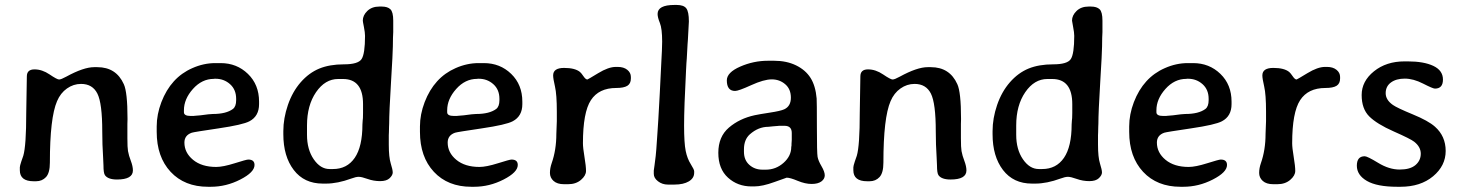

<svg xmlns="http://www.w3.org/2000/svg" viewBox="-20 -734 5796 761"><path d="M506.8 -58.6Q506.8 -22.5 443.8 -22.5Q408.2 -22.5 396 -39.6Q390.1 -47.9 390.1 -78.6L388.7 -109.9Q385.3 -161.1 385.3 -212.9Q385.3 -324.7 366 -363Q346.7 -401.4 301.3 -401.4Q271 -401.4 245.4 -383.3Q219.7 -365.2 206.1 -333Q177.7 -267.1 177.7 -89.4Q177.7 -48.8 162.4 -32.2Q147 -15.6 123 -15.6H113.3Q58.6 -15.6 58.6 -59.1V-70.8Q58.6 -76.2 64.5 -94.2L72.3 -116.7Q84 -156.2 84 -286.1L86.4 -431.2Q86.4 -459 116.7 -459Q147 -459 176.5 -439Q206.1 -418.9 214.1 -418.9Q222.2 -418.9 242.7 -430.2Q311.5 -467.8 353 -467.8H365.7Q440.4 -467.8 470.7 -400.4Q485.4 -368.7 485.4 -263.7V-260.3Q485.4 -251.5 484.9 -242.7Q484.9 -218.8 484.9 -217.8Q484.9 -208.5 484.9 -199.7Q484.9 -192.9 484.9 -186.5Q484.9 -148.9 487.3 -135.3Q490.7 -116.7 498.5 -96.7Q506.8 -74.7 506.8 -58.6Z M709 -296.9V-289.1Q709 -274.4 735.8 -274.4H747.6L750.5 -274.9L774.4 -276.9Q812 -282.2 823.2 -282.2Q876.5 -282.2 903.3 -302.2Q916 -312 916 -336.9V-342.3Q916 -378.9 891.8 -400.4Q867.7 -421.9 834 -421.9H830.6L827.6 -421.4Q780.3 -421.4 744.6 -381.3Q709 -341.3 709 -296.9ZM815.4 6.3H804.7Q711.4 6.3 656.2 -53Q601.1 -112.3 601.1 -211.4V-232.9Q601.1 -280.3 619.6 -329.1Q657.2 -426.8 742.2 -463.9Q787.1 -483.9 833.5 -483.9H854.5Q918.5 -483.9 962.6 -441.2Q1006.8 -398.4 1006.8 -331.1V-321.3Q1006.8 -273.4 968.8 -253.4Q942.4 -239.3 845.7 -225.1Q749 -210.9 740.2 -208Q710.9 -197.8 710.9 -168.9Q710.9 -128.9 745.1 -100.6Q779.3 -72.3 836.9 -72.3Q863.8 -72.3 910.2 -86.9Q956.5 -101.6 963.9 -101.6Q988.8 -101.6 988.8 -80.1Q988.8 -51.3 932.6 -22.5Q876.5 6.3 815.4 6.3Z M1196.8 -236.8V-199.7Q1196.8 -141.6 1223.4 -102.8Q1250 -64 1286.1 -64H1299.8Q1355.5 -64 1386 -108.4Q1416.5 -152.8 1416.5 -240.7Q1417.5 -251.5 1417.5 -256.3L1418.5 -266.1L1418.9 -286.6V-321.3Q1418.9 -420.9 1339.4 -420.9H1320.3Q1268.6 -420.9 1232.7 -368.7Q1196.8 -316.4 1196.8 -236.8ZM1103 -214.4Q1103 -265.1 1121.1 -317.9Q1139.2 -370.6 1171.9 -408Q1204.6 -445.3 1245.6 -462.2Q1286.6 -479 1343 -479Q1399.4 -479 1413.1 -499.8Q1426.8 -520.5 1426.8 -591.8Q1426.8 -605 1422.4 -627Q1418 -648.9 1418 -652.3Q1418 -673.3 1436 -690.7Q1454.1 -708 1483.4 -708H1493.2Q1516.1 -708 1527.3 -697.3Q1538.6 -686.5 1538.6 -652.3V-606.9L1537.6 -584Q1537.1 -572.3 1537.1 -550Q1537.1 -527.8 1529.8 -408.2Q1522.5 -288.6 1522.5 -243.7L1522 -231.9Q1521.5 -220.2 1521.5 -209.5L1521 -198.2Q1521 -198.2 1521 -160.2Q1521 -110.8 1528.8 -85.9Q1536.6 -61 1536.6 -50.3Q1536.6 -39.6 1524.4 -27.8Q1512.2 -16.1 1486.6 -16.1Q1460.9 -16.1 1437 -24.7Q1413.1 -33.2 1401.9 -33.2Q1390.6 -33.2 1372.6 -26.4Q1317.9 -6.3 1272.5 -6.3Q1271.5 -6.3 1270.5 -6.3H1259.3Q1185.5 -6.3 1144.3 -60.3Q1103 -114.3 1103 -202.1Z M1752.4 -296.9V-289.1Q1752.4 -274.4 1779.3 -274.4H1791L1793.9 -274.9L1817.9 -276.9Q1855.5 -282.2 1866.7 -282.2Q1919.9 -282.2 1946.8 -302.2Q1959.5 -312 1959.5 -336.9V-342.3Q1959.5 -378.9 1935.3 -400.4Q1911.1 -421.9 1877.4 -421.9H1874L1871.1 -421.4Q1823.7 -421.4 1788.1 -381.3Q1752.4 -341.3 1752.4 -296.9ZM1858.9 6.3H1848.1Q1754.9 6.3 1699.7 -53Q1644.5 -112.3 1644.5 -211.4V-232.9Q1644.5 -280.3 1663.1 -329.1Q1700.7 -426.8 1785.6 -463.9Q1830.6 -483.9 1877 -483.9H1897.9Q1961.9 -483.9 2006.1 -441.2Q2050.3 -398.4 2050.3 -331.1V-321.3Q2050.3 -273.4 2012.2 -253.4Q1985.8 -239.3 1889.2 -225.1Q1792.5 -210.9 1783.7 -208Q1754.4 -197.8 1754.4 -168.9Q1754.4 -128.9 1788.6 -100.6Q1822.8 -72.3 1880.4 -72.3Q1907.2 -72.3 1953.6 -86.9Q2000 -101.6 2007.3 -101.6Q2032.2 -101.6 2032.2 -80.1Q2032.2 -51.3 1976.1 -22.5Q1919.9 6.3 1858.9 6.3Z M2187 -253.9V-291.5Q2187 -359.4 2179.7 -390.9Q2172.4 -422.4 2172.4 -435.1Q2172.4 -464.8 2215.8 -464.8Q2259.3 -464.8 2278.8 -448.7Q2284.2 -444.3 2292.7 -431.6Q2301.3 -418.9 2308.1 -418.9Q2309.6 -418.9 2350.6 -443.8Q2391.6 -468.8 2420.9 -468.8H2428.2Q2452.1 -468.8 2466.3 -457.3Q2480.5 -445.8 2480.5 -429.2V-422.9Q2480.5 -402.8 2466.6 -394Q2452.6 -385.3 2422.4 -385.3Q2353.5 -385.3 2322 -336.9Q2290.5 -288.6 2290.5 -166Q2290.5 -148.4 2296.6 -111.8Q2302.7 -75.2 2302.7 -56.6Q2302.7 -38.1 2282.7 -21Q2262.7 -3.9 2231.9 -3.9H2215.3Q2188.5 -3.9 2174.1 -16.8Q2159.7 -29.8 2159.7 -48.6Q2159.7 -67.4 2166.5 -86.9Q2185.1 -139.6 2185.1 -203.1Q2187 -238.3 2187 -253.9Z M2586.4 -678.7Q2586.4 -714.4 2653.3 -714.4H2662.1Q2689.9 -714.4 2700.2 -700.9Q2710.4 -687.5 2710.4 -648.9L2706.5 -576.2Q2705.1 -559.1 2705.1 -557.6L2704.1 -539.1Q2703.1 -521 2702.1 -502.4L2700.7 -483.9L2699.2 -456.1Q2691.4 -307.6 2691.4 -237.1Q2691.4 -166.5 2697.8 -135.7Q2704.1 -105 2717.8 -83.5Q2731.4 -62 2731.4 -55.2V-49.3Q2731.4 -27.8 2710.2 -15.1Q2689 -2.4 2652.8 -2.4H2627.4Q2605 -2.4 2588.1 -15.4Q2571.3 -28.3 2571.3 -44.9V-58.1L2574.2 -78.6Q2580.1 -121.1 2581.3 -142.3Q2582.5 -163.6 2585.4 -201.4Q2588.4 -239.3 2595 -363Q2601.6 -486.8 2601.6 -496.1L2603.5 -532.7L2604.5 -568.8Q2604.5 -620.6 2595.5 -642.8Q2586.4 -665 2586.4 -678.7Z M3002.4 -61.5H3015.1Q3055.2 -61.5 3085.7 -88.6Q3116.2 -115.7 3116.2 -151.4L3117.2 -157.7V-164.1L3118.2 -179.2V-207Q3118.2 -235.4 3089.4 -235.4H3067.4L3064 -234.9L3044.9 -233.4Q3031.2 -231.4 3025.4 -231.4Q2985.8 -231.4 2952.1 -201.7Q2928.7 -180.7 2928.7 -142.1V-132.3Q2928.7 -99.6 2950 -80.6Q2971.2 -61.5 3002.4 -61.5ZM2893.6 -373.5Q2860.8 -373.5 2860.8 -415.5Q2860.8 -446.8 2913.8 -470Q2966.8 -493.2 3023.9 -493.2H3048.3Q3097.7 -493.2 3135.3 -474.9Q3172.9 -456.5 3192.6 -425.3Q3212.4 -394 3216.8 -343.8Q3217.8 -332 3217.8 -230Q3217.8 -127.9 3220.5 -112.5Q3223.1 -97.2 3236.1 -75.2Q3249 -53.2 3249 -39.1Q3249 -24.9 3235.6 -14.9Q3222.2 -4.9 3196.8 -4.9Q3171.4 -4.9 3141.6 -17.3Q3111.8 -29.8 3098.1 -29.8Q3096.7 -29.8 3049.3 -12.5Q3002 4.9 2969.2 4.9H2958.5Q2903.8 4.9 2865.5 -29.8Q2827.1 -64.5 2827.1 -128.4Q2827.1 -192.4 2869.1 -228.3Q2911.1 -264.2 2971.2 -277.3Q2989.3 -281.2 3031.2 -287.6Q3073.2 -293.9 3088.4 -300.8Q3114.7 -313 3114.7 -346.9Q3114.7 -380.9 3092.3 -400.1Q3069.8 -419.4 3038.8 -419.4Q3007.8 -419.4 2957.5 -396.5Q2907.2 -373.5 2893.6 -373.5Z M3810.5 -58.6Q3810.5 -22.5 3747.6 -22.5Q3711.9 -22.5 3699.7 -39.6Q3693.8 -47.9 3693.8 -78.6L3692.4 -109.9Q3689 -161.1 3689 -212.9Q3689 -324.7 3669.7 -363Q3650.4 -401.4 3605 -401.4Q3574.7 -401.4 3549.1 -383.3Q3523.4 -365.2 3509.8 -333Q3481.4 -267.1 3481.4 -89.4Q3481.4 -48.8 3466.1 -32.2Q3450.7 -15.6 3426.8 -15.6H3417Q3362.3 -15.6 3362.3 -59.1V-70.8Q3362.3 -76.2 3368.2 -94.2L3376 -116.7Q3387.7 -156.2 3387.7 -286.1L3390.1 -431.2Q3390.1 -459 3420.4 -459Q3450.7 -459 3480.2 -439Q3509.8 -418.9 3517.8 -418.9Q3525.9 -418.9 3546.4 -430.2Q3615.2 -467.8 3656.7 -467.8H3669.4Q3744.1 -467.8 3774.4 -400.4Q3789.1 -368.7 3789.1 -263.7V-260.3Q3789.1 -251.5 3788.6 -242.7Q3788.6 -218.8 3788.6 -217.8Q3788.6 -208.5 3788.6 -199.7Q3788.6 -192.9 3788.6 -186.5Q3788.6 -148.9 3791 -135.3Q3794.4 -116.7 3802.2 -96.7Q3810.5 -74.7 3810.5 -58.6Z M4007.8 -236.8V-199.7Q4007.8 -141.6 4034.4 -102.8Q4061 -64 4097.2 -64H4110.8Q4166.5 -64 4197 -108.4Q4227.5 -152.8 4227.5 -240.7Q4228.5 -251.5 4228.5 -256.3L4229.5 -266.1L4230 -286.6V-321.3Q4230 -420.9 4150.4 -420.9H4131.3Q4079.6 -420.9 4043.7 -368.7Q4007.8 -316.4 4007.8 -236.8ZM3914.1 -214.4Q3914.1 -265.1 3932.1 -317.9Q3950.2 -370.6 3982.9 -408Q4015.6 -445.3 4056.6 -462.2Q4097.7 -479 4154.1 -479Q4210.4 -479 4224.1 -499.8Q4237.8 -520.5 4237.8 -591.8Q4237.8 -605 4233.4 -627Q4229 -648.9 4229 -652.3Q4229 -673.3 4247.1 -690.7Q4265.1 -708 4294.4 -708H4304.2Q4327.1 -708 4338.4 -697.3Q4349.6 -686.5 4349.6 -652.3V-606.9L4348.6 -584Q4348.1 -572.3 4348.1 -550Q4348.1 -527.8 4340.8 -408.2Q4333.5 -288.6 4333.5 -243.7L4333 -231.9Q4332.5 -220.2 4332.5 -209.5L4332 -198.2Q4332 -198.2 4332 -160.2Q4332 -110.8 4339.8 -85.9Q4347.7 -61 4347.7 -50.3Q4347.7 -39.6 4335.4 -27.8Q4323.2 -16.1 4297.6 -16.1Q4272 -16.1 4248 -24.7Q4224.1 -33.2 4212.9 -33.2Q4201.7 -33.2 4183.6 -26.4Q4128.9 -6.3 4083.5 -6.3Q4082.5 -6.3 4081.5 -6.3H4070.3Q3996.6 -6.3 3955.3 -60.3Q3914.1 -114.3 3914.1 -202.1Z M4563.5 -296.9V-289.1Q4563.5 -274.4 4590.3 -274.4H4602.1L4605 -274.9L4628.9 -276.9Q4666.5 -282.2 4677.7 -282.2Q4731 -282.2 4757.8 -302.2Q4770.5 -312 4770.5 -336.9V-342.3Q4770.5 -378.9 4746.3 -400.4Q4722.2 -421.9 4688.5 -421.9H4685.1L4682.1 -421.4Q4634.8 -421.4 4599.1 -381.3Q4563.5 -341.3 4563.5 -296.9ZM4669.9 6.3H4659.2Q4565.9 6.3 4510.7 -53Q4455.6 -112.3 4455.6 -211.4V-232.9Q4455.6 -280.3 4474.1 -329.1Q4511.7 -426.8 4596.7 -463.9Q4641.6 -483.9 4688 -483.9H4709Q4772.9 -483.9 4817.1 -441.2Q4861.3 -398.4 4861.3 -331.1V-321.3Q4861.3 -273.4 4823.2 -253.4Q4796.9 -239.3 4700.2 -225.1Q4603.5 -210.9 4594.7 -208Q4565.4 -197.8 4565.4 -168.9Q4565.4 -128.9 4599.6 -100.6Q4633.8 -72.3 4691.4 -72.3Q4718.3 -72.3 4764.6 -86.9Q4811 -101.6 4818.4 -101.6Q4843.3 -101.6 4843.3 -80.1Q4843.3 -51.3 4787.1 -22.5Q4731 6.3 4669.9 6.3Z M4998 -253.9V-291.5Q4998 -359.4 4990.7 -390.9Q4983.4 -422.4 4983.4 -435.1Q4983.4 -464.8 5026.9 -464.8Q5070.3 -464.8 5089.8 -448.7Q5095.2 -444.3 5103.8 -431.6Q5112.3 -418.9 5119.1 -418.9Q5120.6 -418.9 5161.6 -443.8Q5202.6 -468.8 5231.9 -468.8H5239.3Q5263.2 -468.8 5277.3 -457.3Q5291.5 -445.8 5291.5 -429.2V-422.9Q5291.5 -402.8 5277.6 -394Q5263.7 -385.3 5233.4 -385.3Q5164.6 -385.3 5133.1 -336.9Q5101.6 -288.6 5101.6 -166Q5101.6 -148.4 5107.7 -111.8Q5113.8 -75.2 5113.8 -56.6Q5113.8 -38.1 5093.8 -21Q5073.7 -3.9 5043 -3.9H5026.4Q4999.5 -3.9 4985.1 -16.8Q4970.7 -29.8 4970.7 -48.6Q4970.7 -67.4 4977.5 -86.9Q4996.1 -139.6 4996.1 -203.1Q4998 -238.3 4998 -253.9Z M5546.9 -490.7H5559.6Q5623.5 -490.7 5661.4 -472.7Q5699.2 -454.6 5699.2 -418.7Q5699.2 -382.8 5667.5 -382.8Q5659.2 -382.8 5620.6 -402.6Q5582 -422.4 5547.9 -422.4Q5513.7 -422.4 5492.9 -407Q5472.2 -391.6 5472.2 -364.7Q5472.2 -337.9 5501 -317.9Q5517.6 -306.2 5579.3 -280.8Q5641.1 -255.4 5667.5 -231.9Q5710 -194.3 5710 -135.7Q5710 -77.1 5660.2 -35.4Q5610.4 6.3 5530.8 6.3H5518.1Q5438 6.3 5397.9 -16.8Q5357.9 -40 5357.9 -77.4Q5357.9 -114.7 5389.2 -114.7Q5399.4 -114.7 5442.6 -88.4Q5485.8 -62 5527.6 -62Q5569.3 -62 5590.3 -79.8Q5611.3 -97.7 5611.3 -124.8Q5611.3 -151.9 5585 -172.4Q5570.8 -183.6 5503.9 -213.1Q5437 -242.7 5407 -272.7Q5377 -302.7 5377 -357.4Q5377 -412.1 5425.8 -451.4Q5474.6 -490.7 5546.9 -490.7Z"/></svg>

Font: Averia Gruesa Libre
Style: Regular
Weight: 400
Italic angle: -1.70001°
Version: Version 1.002